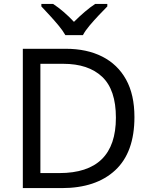

<svg xmlns="http://www.w3.org/2000/svg" viewBox="-20 -964 770 984"><path d="M669 -364Q669 -183 570.5 -91.5Q472 0 296 0H97V-714H317Q425 -714 504 -674Q583 -634 626 -556.5Q669 -479 669 -364ZM574 -361Q574 -504 503.5 -570.5Q433 -637 304 -637H187V-77H284Q574 -77 574 -361ZM315 -784Q302 -807 280 -833.5Q258 -860 234 -886Q210 -912 192 -931V-944H252Q278 -927 306 -903Q334 -879 359 -852Q386 -879 414 -903Q442 -927 468 -944H530V-931Q511 -912 486.5 -886Q462 -860 439.5 -833.5Q417 -807 405 -784Z"/></svg>

Font: Noto Sans Grantha
Style: Regular
Weight: 400
Designer: Monotype Design Team
Foundry: Monotype Imaging Inc.
Version: Version 2.003; ttfautohint (v1.8.4.7-5d5b)